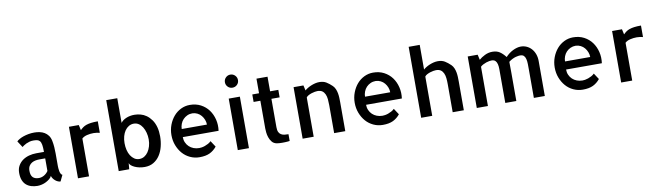

<svg xmlns="http://www.w3.org/2000/svg" viewBox="-41 -1407 6912 2022"><g transform="rotate(-10 3415.0 -396.0)"><path d="M483.4 -170.9V-163.1Q483.4 -155.3 484.4 -140.1Q485.4 -125 488.3 -109.4Q491.2 -93.8 497.6 -81.1Q503.9 -68.4 514.6 -64.5L483.4 1Q470.7 1 456.5 -4.9Q442.4 -10.7 429.2 -21.5Q416 -32.2 406.7 -45.4Q397.5 -58.6 392.6 -74.2Q385.7 -57.6 368.7 -43.5Q351.6 -29.3 330.1 -18.1Q308.6 -6.8 283.7 -1Q258.8 4.9 237.3 4.9Q204.1 4.9 173.3 -3.9Q142.6 -12.7 119.1 -32.2Q95.7 -51.8 82.5 -84Q69.3 -116.2 69.3 -163.1Q69.3 -208 88.4 -240.7Q107.4 -273.4 137.2 -294.4Q167 -315.4 205.1 -325.7Q243.2 -335.9 282.2 -335.9H365.2Q365.2 -383.8 360.4 -412.1Q355.5 -440.4 343.8 -453.6Q332 -466.8 314.9 -470.2Q297.9 -473.6 274.4 -473.6Q252.9 -473.6 233.9 -468.3Q214.8 -462.9 198.7 -455.6Q182.6 -448.2 170.4 -439.5Q158.2 -430.7 152.3 -425.8L108.4 -493.2Q118.2 -503.9 137.7 -515.1Q157.2 -526.4 182.6 -535.2Q208 -543.9 237.8 -549.3Q267.6 -554.7 299.8 -554.7Q329.1 -554.7 356.9 -548.8Q384.8 -543 407.7 -529.3Q430.7 -515.6 447.8 -492.7Q464.8 -469.7 471.7 -435.5Q478.5 -401.4 481 -366.7Q483.4 -332 483.4 -297.9ZM366.2 -266.6H303.7Q284.2 -266.6 262.7 -262.7Q241.2 -258.8 222.7 -248Q204.1 -237.3 191.9 -217.3Q179.7 -197.3 179.7 -166Q179.7 -117.2 201.7 -95.7Q223.6 -74.2 265.6 -74.2Q294.9 -74.2 321.8 -89.8Q348.6 -105.5 366.2 -131.8Z M979.5 -431.6Q952.1 -439.5 913.1 -440.4Q877.9 -440.4 843.3 -432.1Q808.6 -423.8 788.1 -404.3V-195.3V-193.4V0H669.9V-550.8H775.4L788.1 -494.1Q802.7 -508.8 818.8 -520.5Q835 -532.2 856.4 -539.6Q877.9 -546.9 907.2 -550.8Q936.5 -554.7 979.5 -554.7Z M1586.9 -383.8Q1598.6 -338.9 1598.6 -285.2Q1598.6 -229.5 1585.4 -176.8Q1572.3 -124 1545.4 -83.5Q1518.6 -43 1478 -19Q1437.5 4.9 1382.8 4.9Q1353.5 4.9 1326.2 -1Q1298.8 -6.8 1276.9 -17.1Q1254.9 -27.3 1240.7 -39.6Q1226.6 -51.8 1223.6 -65.4Q1222.7 -51.8 1220.7 -34.2Q1218.8 -16.6 1217.8 0H1105.5V-758.8H1223.6V-495.1Q1243.2 -522.5 1282.7 -539.1Q1322.3 -555.7 1370.1 -555.7Q1402.3 -555.7 1435.5 -546.9Q1468.8 -538.1 1497.6 -517.6Q1526.4 -497.1 1550.3 -463.9Q1574.2 -430.7 1586.9 -383.8ZM1342.8 -87.9Q1372.1 -87.9 1396 -102.5Q1419.9 -117.2 1437 -142.1Q1454.1 -167 1464.4 -201.2Q1474.6 -235.4 1474.6 -274.4Q1474.6 -312.5 1465.3 -346.7Q1456.1 -380.9 1439.9 -407.2Q1423.8 -433.6 1400.4 -449.2Q1377 -464.8 1347.7 -464.8Q1318.4 -464.8 1293.9 -450.2Q1269.5 -435.5 1252.4 -410.6Q1235.4 -385.7 1226.1 -352.1Q1216.8 -318.4 1216.8 -279.3Q1216.8 -240.2 1225.1 -205.6Q1233.4 -170.9 1250 -145Q1266.6 -119.1 1289.6 -103.5Q1312.5 -87.9 1342.8 -87.9Z M1961.9 -556.6Q2028.3 -556.6 2079.1 -529.8Q2129.9 -502.9 2162.6 -458.5Q2195.3 -414.1 2209.5 -356Q2223.6 -297.9 2214.8 -235.4H1832Q1832 -204.1 1843.8 -177.7Q1855.5 -151.4 1875.5 -132.3Q1895.5 -113.3 1923.3 -102.5Q1951.2 -91.8 1983.4 -91.8Q1994.1 -91.8 2010.3 -94.2Q2026.4 -96.7 2044.4 -103Q2062.5 -109.4 2080.6 -119.1Q2098.6 -128.9 2112.3 -142.6L2155.3 -77.1Q2123 -37.1 2080.1 -16.6Q2037.1 3.9 1970.7 3.9Q1917 3.9 1870.1 -18.1Q1823.2 -40 1790 -78.1Q1756.8 -116.2 1737.3 -167Q1717.8 -217.8 1717.8 -276.4Q1717.8 -334 1737.3 -385.3Q1756.8 -436.5 1789.6 -474.6Q1822.3 -512.7 1867.2 -534.7Q1912.1 -556.6 1961.9 -556.6ZM2105.5 -321.3Q2105.5 -347.7 2095.7 -373Q2085.9 -398.4 2068.8 -418.9Q2051.8 -439.5 2027.3 -451.7Q2002.9 -463.9 1974.6 -464.8Q1944.3 -464.8 1918.9 -453.1Q1893.6 -441.4 1875 -421.9Q1856.4 -402.3 1846.2 -375.5Q1835.9 -348.6 1835.9 -321.3Z M2498 0H2378.9V-550.8H2498ZM2508.8 -726.6Q2508.8 -697.3 2488.3 -677.2Q2467.8 -657.2 2438.5 -657.2Q2409.2 -657.2 2389.2 -677.7Q2369.1 -698.2 2369.1 -726.6Q2369.1 -755.9 2389.6 -776.4Q2410.2 -796.9 2438.5 -796.9Q2467.8 -796.9 2488.3 -776.4Q2508.8 -755.9 2508.8 -726.6Z M2821.3 -167Q2821.3 -133.8 2830.1 -115.2Q2838.9 -96.7 2855 -86.9Q2871.1 -77.1 2891.1 -74.7Q2911.1 -72.3 2933.6 -72.3V0Q2920.9 2 2908.2 2.9Q2897.5 3.9 2882.3 4.4Q2867.2 4.9 2852.5 4.9Q2837.9 4.9 2822.8 3.9Q2807.6 2.9 2796.9 1Q2763.7 -4.9 2745.1 -27.8Q2726.6 -50.8 2717.3 -78.6Q2708 -106.4 2705.6 -132.8Q2703.1 -159.2 2703.1 -173.8V-470.7H2630.9V-550.8H2703.1V-707H2821.3V-550.8H2909.2V-470.7H2821.3Z M3528.3 0H3409.2V-299.8Q3409.2 -333 3406.2 -363.3Q3403.3 -393.6 3392.6 -417Q3381.8 -440.4 3363.3 -453.6Q3344.7 -466.8 3311.5 -466.8Q3300.8 -466.8 3283.7 -463.9Q3266.6 -460.9 3248.5 -455.1Q3230.5 -449.2 3214.4 -440.4Q3198.2 -431.6 3190.4 -419.9V-414.1V-412.1V-195.3V-193.4V0H3072.3V-550.8H3177.7L3190.4 -495.1Q3202.1 -505.9 3220.2 -517.1Q3238.3 -528.3 3259.8 -537.1Q3281.2 -545.9 3303.7 -551.3Q3326.2 -556.6 3347.7 -556.6Q3391.6 -556.6 3421.9 -538.1Q3452.1 -519.5 3482.4 -490.2Q3499 -473.6 3508.3 -451.7Q3517.6 -429.7 3522 -405.8Q3526.4 -381.8 3527.3 -357.4Q3528.3 -333 3528.3 -309.6V-19.5Z M3921.9 -556.6Q3988.3 -556.6 4039.1 -529.8Q4089.8 -502.9 4122.6 -458.5Q4155.3 -414.1 4169.4 -356Q4183.6 -297.9 4174.8 -235.4H3792Q3792 -204.1 3803.7 -177.7Q3815.4 -151.4 3835.4 -132.3Q3855.5 -113.3 3883.3 -102.5Q3911.1 -91.8 3943.4 -91.8Q3954.1 -91.8 3970.2 -94.2Q3986.3 -96.7 4004.4 -103Q4022.5 -109.4 4040.5 -119.1Q4058.6 -128.9 4072.3 -142.6L4115.2 -77.1Q4083 -37.1 4040 -16.6Q3997.1 3.9 3930.7 3.9Q3877 3.9 3830.1 -18.1Q3783.2 -40 3750 -78.1Q3716.8 -116.2 3697.3 -167Q3677.7 -217.8 3677.7 -276.4Q3677.7 -334 3697.3 -385.3Q3716.8 -436.5 3749.5 -474.6Q3782.2 -512.7 3827.1 -534.7Q3872.1 -556.6 3921.9 -556.6ZM4065.4 -321.3Q4065.4 -347.7 4055.7 -373Q4045.9 -398.4 4028.8 -418.9Q4011.7 -439.5 3987.3 -451.7Q3962.9 -463.9 3934.6 -464.8Q3904.3 -464.8 3878.9 -453.1Q3853.5 -441.4 3835 -421.9Q3816.4 -402.3 3806.2 -375.5Q3795.9 -348.6 3795.9 -321.3Z M4795.9 0H4676.8V-299.8Q4676.8 -333 4673.8 -363.3Q4670.9 -393.6 4660.2 -417Q4649.4 -440.4 4630.9 -453.6Q4612.3 -466.8 4579.1 -466.8Q4568.4 -466.8 4551.3 -463.9Q4534.2 -460.9 4516.1 -455.1Q4498 -449.2 4481.9 -440.4Q4465.8 -431.6 4458 -419.9V-414.1V-412.1V-195.3V-193.4V0H4339.8V-758.8H4458V-495.1Q4469.7 -505.9 4487.8 -517.1Q4505.9 -528.3 4527.3 -537.1Q4548.8 -545.9 4571.3 -551.3Q4593.8 -556.6 4615.2 -556.6Q4659.2 -556.6 4689.5 -538.1Q4719.7 -519.5 4750 -490.2Q4766.6 -473.6 4775.9 -451.7Q4785.2 -429.7 4789.6 -405.8Q4793.9 -381.8 4794.9 -357.4Q4795.9 -333 4795.9 -309.6V-19.5Z M5662.1 -18.6V0H5544.9V-299.8Q5544.9 -333 5544.4 -362.8Q5543.9 -392.6 5538.1 -416Q5532.2 -439.5 5519 -452.6Q5505.9 -465.8 5478.5 -465.8Q5473.6 -465.8 5461.4 -464.4Q5449.2 -462.9 5432.6 -458.5Q5416 -454.1 5396 -444.3Q5376 -434.6 5356.4 -418.9Q5356.4 -380.9 5356.9 -358.4Q5357.4 -335.9 5357.4 -309.6V0H5239.3V-299.8Q5239.3 -333 5239.3 -362.8Q5239.3 -392.6 5233.4 -416Q5227.5 -439.5 5213.9 -452.6Q5200.2 -465.8 5173.8 -465.8Q5165 -465.8 5149.4 -463.4Q5133.8 -460.9 5116.7 -455.1Q5099.6 -449.2 5082.5 -440.4Q5065.4 -431.6 5053.7 -419.9V0H4934.6V-550.8H5041L5053.7 -494.1Q5078.1 -516.6 5116.7 -535.6Q5155.3 -554.7 5197.3 -554.7Q5244.1 -554.7 5275.4 -534.2Q5306.6 -513.7 5337.9 -473.6Q5354.5 -492.2 5375 -507.8Q5395.5 -523.4 5417.5 -534.2Q5439.5 -544.9 5460.9 -550.8Q5482.4 -556.6 5502 -556.6Q5535.2 -556.6 5564.5 -543.5Q5593.8 -530.3 5615.7 -505.9Q5637.7 -481.4 5649.9 -447.8Q5662.1 -414.1 5662.1 -375V-309.6Z M6060.5 -556.6Q6127 -556.6 6177.7 -529.8Q6228.5 -502.9 6261.2 -458.5Q6293.9 -414.1 6308.1 -356Q6322.3 -297.9 6313.5 -235.4H5930.7Q5930.7 -204.1 5942.4 -177.7Q5954.1 -151.4 5974.1 -132.3Q5994.1 -113.3 6022 -102.5Q6049.8 -91.8 6082 -91.8Q6092.8 -91.8 6108.9 -94.2Q6125 -96.7 6143.1 -103Q6161.1 -109.4 6179.2 -119.1Q6197.3 -128.9 6210.9 -142.6L6253.9 -77.1Q6221.7 -37.1 6178.7 -16.6Q6135.7 3.9 6069.3 3.9Q6015.6 3.9 5968.8 -18.1Q5921.9 -40 5888.7 -78.1Q5855.5 -116.2 5835.9 -167Q5816.4 -217.8 5816.4 -276.4Q5816.4 -334 5835.9 -385.3Q5855.5 -436.5 5888.2 -474.6Q5920.9 -512.7 5965.8 -534.7Q6010.7 -556.6 6060.5 -556.6ZM6204.1 -321.3Q6204.1 -347.7 6194.3 -373Q6184.6 -398.4 6167.5 -418.9Q6150.4 -439.5 6126 -451.7Q6101.6 -463.9 6073.2 -464.8Q6043 -464.8 6017.6 -453.1Q5992.2 -441.4 5973.6 -421.9Q5955.1 -402.3 5944.8 -375.5Q5934.6 -348.6 5934.6 -321.3Z M6788.1 -431.6Q6760.7 -439.5 6721.7 -440.4Q6686.5 -440.4 6651.9 -432.1Q6617.2 -423.8 6596.7 -404.3V-195.3V-193.4V0H6478.5V-550.8H6584L6596.7 -494.1Q6611.3 -508.8 6627.4 -520.5Q6643.6 -532.2 6665 -539.6Q6686.5 -546.9 6715.8 -550.8Q6745.1 -554.7 6788.1 -554.7Z"/></g></svg>

Font: Allerta
Style: Regular
Weight: 400
Designer: Matt McInerney
Foundry: Matt McInerney
Version: Version 1.0